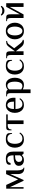

<svg xmlns="http://www.w3.org/2000/svg" viewBox="2158 -2816 848 5205"><g transform="rotate(-90 2582.5 -214.0)"><path d="M640 21Q543 21 504 -25.5Q465 -72 465 -155V-360L306 0H283L111 -370V0H69V-470H171L320 -148L465 -473H566V-155Q566 -92 585.5 -47Q605 -2 640 0Z M841 10Q806 10 771 -3.5Q736 -17 712.5 -47.5Q689 -78 689 -129Q689 -181 721.5 -212.5Q754 -244 812 -257.5Q870 -271 948 -271H974Q974 -339 961 -375Q948 -411 925 -425Q902 -439 872 -439Q832 -439 804 -421Q776 -403 765 -352H717Q717 -379 720 -402.5Q723 -426 742 -445Q761 -464 803.5 -472Q846 -480 892 -480Q943 -480 984.5 -463Q1026 -446 1050.5 -400.5Q1075 -355 1075 -270V0H1016L981 -45H976Q961 -26 928 -8Q895 10 841 10ZM882 -36Q918 -36 939.5 -55.5Q961 -75 974 -98V-230H948Q874 -230 834.5 -203Q795 -176 795 -129Q795 -82 820.5 -59Q846 -36 882 -36Z M1406 10Q1330 10 1280 -23Q1230 -56 1205.5 -112Q1181 -168 1181 -235Q1181 -302 1205.5 -358Q1230 -414 1280 -447Q1330 -480 1406 -480Q1460 -480 1497.5 -472Q1535 -464 1553 -445Q1572 -426 1575 -397.5Q1578 -369 1578 -312H1556Q1552 -376 1516 -407.5Q1480 -439 1425 -439Q1355 -439 1320.5 -382Q1286 -325 1286 -235Q1286 -145 1320 -88Q1354 -31 1426 -31Q1479 -31 1511.5 -53Q1544 -75 1570 -112L1593 -95Q1563 -44 1518 -17Q1473 10 1406 10Z M1821 0V-429H1776Q1731 -429 1702.5 -403.5Q1674 -378 1674 -327H1651V-390Q1651 -420 1666 -445Q1681 -470 1726 -470H2083V-429H1921V0Z M2340 10Q2270 10 2222 -23Q2174 -56 2149.5 -111.5Q2125 -167 2125 -235Q2125 -306 2150.5 -361Q2176 -416 2222 -448Q2268 -480 2330 -480Q2430 -480 2482.5 -423.5Q2535 -367 2535 -265L2533 -219H2230Q2230 -132 2264.5 -81.5Q2299 -31 2359 -31Q2408 -31 2440.5 -53Q2473 -75 2500 -112L2522 -95Q2492 -44 2448 -17Q2404 10 2340 10ZM2230 -261H2430Q2430 -439 2330 -439Q2288 -439 2259 -391.5Q2230 -344 2230 -261Z M2660 190V-347Q2660 -392 2647.5 -419.5Q2635 -447 2590 -447H2573V-470H2665Q2702 -470 2721.5 -459.5Q2741 -449 2750 -426Q2769 -444 2803 -462Q2837 -480 2889 -480Q2951 -480 2993 -447Q3035 -414 3056 -358.5Q3077 -303 3077 -235Q3077 -167 3055.5 -111.5Q3034 -56 2990.5 -23Q2947 10 2880 10Q2841 10 2811.5 0.5Q2782 -9 2761 -20V190ZM2853 -31Q2896 -31 2922 -58Q2948 -85 2959.5 -131.5Q2971 -178 2971 -235Q2971 -293 2960 -339Q2949 -385 2924.5 -412Q2900 -439 2862 -439Q2822 -439 2798.5 -422Q2775 -405 2761 -385V-61Q2781 -50 2805 -40.5Q2829 -31 2853 -31Z M3389 10Q3313 10 3263 -23Q3213 -56 3188.5 -112Q3164 -168 3164 -235Q3164 -302 3188.5 -358Q3213 -414 3263 -447Q3313 -480 3389 -480Q3443 -480 3480.5 -472Q3518 -464 3536 -445Q3555 -426 3558 -397.5Q3561 -369 3561 -312H3539Q3535 -376 3499 -407.5Q3463 -439 3408 -439Q3338 -439 3303.5 -382Q3269 -325 3269 -235Q3269 -145 3303 -88Q3337 -31 3409 -31Q3462 -31 3494.5 -53Q3527 -75 3553 -112L3576 -95Q3546 -44 3501 -17Q3456 10 3389 10Z M4050 10Q4011 10 3974 -8.5Q3937 -27 3904 -70L3794 -210V0H3693V-347Q3693 -392 3680.5 -419.5Q3668 -447 3623 -447H3606V-470H3704Q3739 -470 3758.5 -460Q3778 -450 3786 -423.5Q3794 -397 3794 -347V-234L3918 -402Q3942 -434 3971.5 -452Q4001 -470 4051 -470H4075V-445Q4050 -445 4026 -435Q4002 -425 3983 -398L3876 -253L3996 -100Q4022 -66 4048 -46Q4074 -26 4105 -20V0Q4097 4 4081.5 7Q4066 10 4050 10Z M4344 10Q4273 10 4222.5 -23Q4172 -56 4145.5 -111.5Q4119 -167 4119 -235Q4119 -303 4145.5 -358.5Q4172 -414 4222.5 -447Q4273 -480 4344 -480Q4415 -480 4465.5 -447Q4516 -414 4542.5 -358.5Q4569 -303 4569 -235Q4569 -167 4542.5 -111.5Q4516 -56 4465.5 -23Q4415 10 4344 10ZM4344 -31Q4381 -31 4407.5 -58Q4434 -85 4449 -131.5Q4464 -178 4464 -235Q4464 -293 4449 -339Q4434 -385 4407.5 -412Q4381 -439 4344 -439Q4307 -439 4280 -412Q4253 -385 4238.5 -339Q4224 -293 4224 -235Q4224 -178 4238.5 -131.5Q4253 -85 4280 -58Q4307 -31 4344 -31Z M4696 0V-347Q4696 -392 4683.5 -419.5Q4671 -447 4626 -447H4612V-470H4707Q4742 -470 4761.5 -460Q4781 -450 4789 -423.5Q4797 -397 4797 -347V-99L4999 -470H5097V0H4996V-371L4794 0ZM4894 -518Q4845 -518 4812.5 -542Q4780 -566 4761 -602L4783 -618Q4801 -600 4826.5 -588Q4852 -576 4894 -576Q4936 -576 4961.5 -588Q4987 -600 5005 -618L5027 -602Q5008 -566 4975.5 -542Q4943 -518 4894 -518Z"/></g></svg>

Font: El Messiri Medium
Style: Regular
Weight: 500
Designer: Mohamed Gaber
Foundry: Kief Type Foundry
Version: Version 2.020; ttfautohint (v1.8.3)